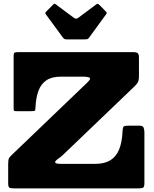

<svg xmlns="http://www.w3.org/2000/svg" viewBox="-20 -1037 848 1057"><path d="M327.5 -828.5Q331.5 -823.5 336.2 -821.8Q341 -820 350.5 -820H443Q454 -820 459.8 -821.2Q465.5 -822.5 469.5 -828.5L563.5 -957.5Q568 -964 567.8 -966.5Q567.5 -969 562 -974.5L527.5 -1009.5Q522.5 -1014.5 518.8 -1015.5Q515 -1016.5 509.5 -1012.5L411 -939Q404.5 -934 398.8 -934.2Q393 -934.5 386 -939.5L288.5 -1012Q282 -1016.5 280 -1016.8Q278 -1017 272.5 -1011.5L235.5 -974.5Q231.5 -970.5 229.8 -967Q228 -963.5 231.5 -959.5ZM80 -750Q64.5 -750 59.8 -747Q55 -744 55 -728V-443Q55 -429.5 57.2 -427.2Q59.5 -425 73 -425H151Q169 -425 172 -428Q175 -431 175.5 -448Q178 -500 191.8 -537.2Q205.5 -574.5 235.2 -594.8Q265 -615 315 -615H435Q476 -615 476 -604Q476 -600.5 472 -595.2Q468 -590 461 -583L48 -187Q36 -175.5 30.5 -167.8Q25 -160 25 -135V-30Q25 -8.5 31.2 -4.2Q37.5 0 59 0H742Q763 0 769 -4.8Q775 -9.5 775 -31V-307Q775 -323 770.8 -334Q766.5 -345 749 -345H685Q664 -345 659.8 -339.2Q655.5 -333.5 654.5 -313Q652 -253 635.5 -213.5Q619 -174 587 -154.5Q555 -135 505 -135H315Q297 -135 290.2 -137.5Q283.5 -140 283.5 -144Q283.5 -151.5 299.5 -162.5Q315.5 -173.5 326 -183.5L721 -562Q733.5 -574 739.2 -584.5Q745 -595 745 -621V-719Q745 -738.5 738.2 -744.2Q731.5 -750 713 -750Z"/></svg>

Font: Besley Black
Style: Regular
Weight: 900
Designer: Owen Earl
Foundry: indestructible type*
Version: Version 2.001